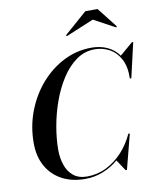

<svg xmlns="http://www.w3.org/2000/svg" viewBox="-104 -1063 955 1153"><g transform="rotate(-10 374.0 -486.0)"><path d="M531.5 -924.5 362 -854 356.5 -859.5 496.5 -982H571L667 -859.5L662 -854ZM321.5 10Q241 10 180.8 -22.2Q120.5 -54.5 87 -114Q53.5 -173.5 53.5 -255Q53.5 -357.5 88.5 -448.8Q123.5 -540 184.5 -610Q245.5 -680 325 -720Q404.5 -760 494 -760Q547.5 -760 590.5 -740Q633.5 -720 660 -682L739.5 -750H747.5L698.5 -537.5H689.5Q691.5 -610 666.8 -656.2Q642 -702.5 600.5 -724.8Q559 -747 511.5 -747Q449.5 -747 398.8 -710.8Q348 -674.5 309.2 -614.2Q270.5 -554 244.2 -480.8Q218 -407.5 204.8 -331.8Q191.5 -256 191.5 -190Q191.5 -140.5 205.8 -97.8Q220 -55 252 -28.8Q284 -2.5 336 -2.5Q399 -2.5 454.2 -30.2Q509.5 -58 552.8 -105.5Q596 -153 623 -212.5H632L577 0H569L524.5 -67Q483 -31.5 431.5 -10.8Q380 10 321.5 10Z"/></g></svg>

Font: Bodoni* 24pt Medium
Style: Italic
Weight: 500
Italic angle: -13°
Version: Version 2.3